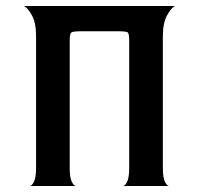

<svg xmlns="http://www.w3.org/2000/svg" viewBox="-20 -619 662 639"><path d="M79 0Q86 0 93 -14Q100 -28 100 -60V-499Q100 -543 86.5 -567.5Q73 -592 60 -599H562Q549 -592 535.5 -567Q522 -542 522 -498V-60Q522 -28 529 -14Q536 0 543 0H389Q396 0 403 -14Q410 -28 410 -60V-485Q410 -508 404.5 -511.5Q399 -515 370 -515H253Q223 -515 217.5 -511Q212 -507 212 -485V-60Q212 -28 219 -14Q226 0 233 0Z"/></svg>

Font: Red Rose
Style: Regular
Weight: 400
Designer: Jaikishan Patel
Version: Version 2.000; ttfautohint (v1.8.3)